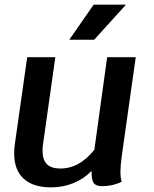

<svg xmlns="http://www.w3.org/2000/svg" viewBox="-20 -796 663 826"><path d="M504 -126Q498 -81 498 -55Q498 -34 503 -14Q465 5 419 5Q393 5 383 -9Q373 -23 374 -61Q342 -27 296.5 -8.5Q251 10 200 10Q122 10 81.5 -27.5Q41 -65 41 -136Q41 -156 44 -177L97 -550H218L166 -182Q163 -164 163 -148Q163 -108 182 -89.5Q201 -71 240 -71Q322 -71 386 -152L441 -550H564ZM383 -776H522L385 -625H278Z"/></svg>

Font: Krub SemiBold
Style: Italic
Weight: 600
Italic angle: -8°
Designer: Ekaluck Peanpanawate
Foundry: Cadson Demak Co.,Ltd.
Version: Version 1.000; ttfautohint (v1.6)